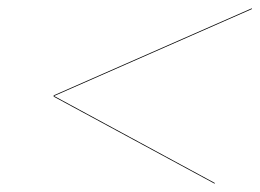

<svg xmlns="http://www.w3.org/2000/svg" viewBox="-20 -620 630 465"><path d="M110 -386V-389L590 -600V-598L111 -387.5L500 -177V-175Z"/></svg>

Font: Bodoni* 96
Style: Bold Italic
Weight: 700
Italic angle: -13°
Version: Version 2.2